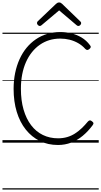

<svg xmlns="http://www.w3.org/2000/svg" viewBox="-20 -1153 818 1552"><path d="M449 19Q367 19 301.5 -13.5Q236 -46 188.5 -105.5Q141 -165 115.5 -248.5Q90 -332 90 -435Q90 -503 102.5 -563.5Q115 -624 138.5 -675.5Q162 -727 195 -767Q228 -807 270 -835.5Q312 -864 361.5 -879Q411 -894 467 -894Q512 -894 556 -883.5Q600 -873 639 -850Q678 -827 707 -788Q715 -779 713.5 -772Q712 -765 703 -757Q693 -749 685.5 -749Q678 -749 669 -758Q644 -786 611.5 -804.5Q579 -823 542.5 -832Q506 -841 467 -841Q420 -841 379 -828.5Q338 -816 302.5 -791.5Q267 -767 238.5 -731.5Q210 -696 190 -651Q170 -606 159.5 -552Q149 -498 149 -435Q149 -341 170.5 -267Q192 -193 231.5 -141Q271 -89 326.5 -62Q382 -35 449 -35Q489 -35 523 -45Q557 -55 586.5 -74Q616 -93 641.5 -117.5Q667 -142 690 -170Q698 -179 706 -180Q714 -181 724 -172Q735 -164 735.5 -157.5Q736 -151 729 -141Q692 -91 648.5 -55Q605 -19 555 0Q505 19 449 19ZM301 -943Q294 -943 286.5 -950.5Q279 -958 279 -966Q279 -969 280 -972.5Q281 -976 284 -980L432 -1121Q438 -1126 443.5 -1129.5Q449 -1133 458 -1133Q467 -1133 472 -1129.5Q477 -1126 483 -1121L631 -978Q634 -975 635 -972Q636 -969 636 -966Q636 -958 629 -950.5Q622 -943 614 -943Q609 -943 605 -945Q601 -947 597 -951L458 -1069L318 -951Q314 -947 310 -945Q306 -943 301 -943ZM0 369H778V379H0ZM0 -20H778V0H0ZM0 -505H778V-500H0ZM0 -889H778V-879H0Z"/></svg>

Font: Playwrite HR Lijeva Guides
Style: Regular
Weight: 400
Designer: Veronika Burian, José Scaglione
Foundry: TypeTogether
Version: Version 1.003